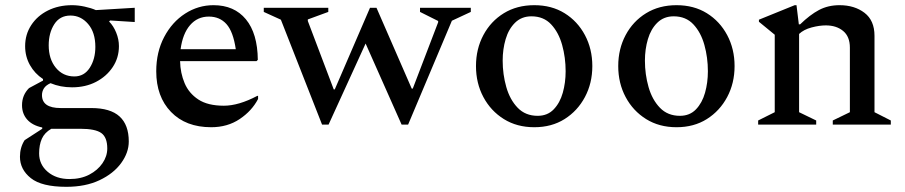

<svg xmlns="http://www.w3.org/2000/svg" viewBox="-20 -481 3492 741"><path d="M258 -144Q213 -144 175 -160Q157 -152 149.5 -140Q142 -128 142 -114Q142 -64 214 -64H332Q406 -64 441.5 -31.5Q477 1 477 65Q477 108 447.5 148.5Q418 189 364 214.5Q310 240 236 240Q141 240 99 206.5Q57 173 57 124Q57 88 75 60L143 16V11Q105 3 85 -19.5Q65 -42 65 -75Q65 -114 92 -141L146 -170V-176Q114 -197 95.5 -230Q77 -263 77 -303Q77 -348 100.5 -384Q124 -420 165 -440.5Q206 -461 258 -461Q281 -461 306.5 -455.5Q332 -450 350 -442L500 -451V-396L405 -402L401 -398Q418 -381 428.5 -355Q439 -329 439 -303Q439 -258 415 -222Q391 -186 350.5 -165Q310 -144 258 -144ZM267 -186Q305 -186 326.5 -219.5Q348 -253 348 -300Q348 -356 320 -388.5Q292 -421 252 -421Q211 -421 189.5 -387.5Q168 -354 168 -306Q168 -253 195.5 -219.5Q223 -186 267 -186ZM131 111Q131 154 164 182Q197 210 248 210Q292 210 324.5 193Q357 176 375.5 149Q394 122 394 92Q394 49 371 32.5Q348 16 290 16H188Q183 16 178 16Q152 31 141.5 54.5Q131 78 131 111Z M795 10Q697 10 640 -49Q583 -108 583 -206Q583 -280 613.5 -338Q644 -396 694.5 -428.5Q745 -461 804 -461Q884 -461 929 -406.5Q974 -352 975 -250L970 -245H675Q676 -199 692.5 -160Q709 -121 745.5 -97Q782 -73 844 -73Q901 -73 973 -111H976V-99Q952 -53 905 -21.5Q858 10 795 10ZM786 -417Q742 -417 713.5 -384Q685 -351 677 -291H890Q880 -359 854 -388Q828 -417 786 -417Z M1223 0 1064 -405 998 -435V-451H1247V-435L1168 -406V-400L1268 -136H1272L1408 -451H1433L1569 -139H1573L1671 -395V-400L1601 -435V-451H1797V-435L1724 -401L1555 0H1530L1391 -313L1248 0Z M2042 10Q1975 10 1924.5 -21.5Q1874 -53 1845.5 -106.5Q1817 -160 1817 -226Q1817 -292 1845.5 -345.5Q1874 -399 1924.5 -430Q1975 -461 2042 -461Q2109 -461 2159 -430Q2209 -399 2237.5 -345.5Q2266 -292 2266 -226Q2266 -160 2237.5 -106.5Q2209 -53 2159 -21.5Q2109 10 2042 10ZM2055 -34Q2093 -34 2117 -59Q2141 -84 2152 -123Q2163 -162 2163 -206Q2163 -259 2149.5 -307.5Q2136 -356 2107 -387Q2078 -418 2031 -418Q1993 -418 1968 -393.5Q1943 -369 1931.5 -330Q1920 -291 1920 -247Q1920 -194 1934 -145Q1948 -96 1978 -65Q2008 -34 2055 -34Z M2591 10Q2524 10 2473.5 -21.5Q2423 -53 2394.5 -106.5Q2366 -160 2366 -226Q2366 -292 2394.5 -345.5Q2423 -399 2473.5 -430Q2524 -461 2591 -461Q2658 -461 2708 -430Q2758 -399 2786.5 -345.5Q2815 -292 2815 -226Q2815 -160 2786.5 -106.5Q2758 -53 2708 -21.5Q2658 10 2591 10ZM2604 -34Q2642 -34 2666 -59Q2690 -84 2701 -123Q2712 -162 2712 -206Q2712 -259 2698.5 -307.5Q2685 -356 2656 -387Q2627 -418 2580 -418Q2542 -418 2517 -393.5Q2492 -369 2480.5 -330Q2469 -291 2469 -247Q2469 -194 2483 -145Q2497 -96 2527 -65Q2557 -34 2604 -34Z M2906 0V-16L2970 -48V-347L2909 -397V-405L3047 -461H3054L3063 -387H3068Q3106 -424 3141 -442.5Q3176 -461 3220 -461Q3278 -461 3316.5 -431.5Q3355 -402 3355 -343V-48L3418 -16V0H3194V-16L3260 -48V-297Q3260 -340 3234 -361.5Q3208 -383 3167 -383Q3142 -383 3112 -375Q3082 -367 3064 -350V-48L3130 -16V0Z"/></svg>

Font: Spectral Medium
Style: Regular
Weight: 500
Designer: Jean-Baptiste Levee
Foundry: Production Type
Version: Version 2.001